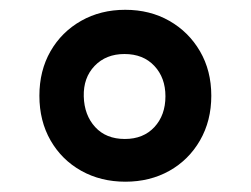

<svg xmlns="http://www.w3.org/2000/svg" viewBox="-20 -877 504 386"><path d="M404.8 -684.5Q404.8 -634.1 382.1 -594.7Q359.4 -555.4 320.4 -533.5Q281.3 -511.7 232 -511.7Q182.6 -511.7 143.4 -533.6Q104.2 -555.5 81.7 -594.6Q59.2 -633.8 59.2 -684.5Q59.2 -734.9 81.5 -773.9Q103.9 -812.9 143.1 -835.1Q182.3 -857.3 231.8 -857.3Q281.4 -857.3 320.4 -835.1Q359.4 -812.9 382.1 -773.9Q404.8 -734.9 404.8 -684.5ZM312.6 -683.5Q312.6 -720.7 290.3 -744.5Q268 -768.4 230.2 -768.4Q193.1 -768.4 170.2 -744.5Q147.4 -720.7 148.4 -683.1Q149.4 -645.6 171.3 -621.6Q193.2 -597.6 231 -597.6Q268.2 -597.6 290.4 -621.5Q312.6 -645.5 312.6 -683.5Z"/></svg>

Font: Libre Franklin Thin
Style: Regular
Weight: 100
Designer: Pablo Impallari, Rodrigo Fuenzalida, Nhung Nguyen
Foundry: Impallari Type
Version: Version 3.000